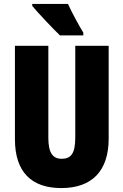

<svg xmlns="http://www.w3.org/2000/svg" viewBox="-20 -947 628 977"><path d="M326 -927H144V-917C170 -885 253 -797 285 -767H404V-781C386 -809 343 -888 326 -927ZM533 -242V-714H363V-247C363 -167 342 -139 294 -139C249 -139 226 -168 226 -246V-714H56V-238C56 -72 140 10 292 10C448 10 533 -77 533 -242Z"/></svg>

Font: Noto Sans Hebrew ExtraCondensed Black
Style: Regular
Weight: 900
Width: 2
Designer: Monotype Design Team
Foundry: Monotype Imaging Inc.
Version: Version 2.004